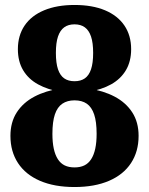

<svg xmlns="http://www.w3.org/2000/svg" viewBox="-20 -743 600 773"><path d="M280 -69Q303 -69 319.5 -77Q336 -85 347 -102Q358 -119 363.5 -144.5Q369 -170 369 -204Q369 -253 359 -282.5Q349 -312 329.5 -325.5Q310 -339 280 -339Q251 -339 231 -325.5Q211 -312 201 -282.5Q191 -253 191 -204Q191 -170 196.5 -144.5Q202 -119 213 -102Q224 -85 240.5 -77Q257 -69 280 -69ZM280 -416Q305 -416 321.5 -427.5Q338 -439 346.5 -464Q355 -489 355 -530Q355 -571 346.5 -596Q338 -621 321.5 -633Q305 -645 280 -645Q255 -645 238.5 -633Q222 -621 213.5 -596Q205 -571 205 -530Q205 -489 213.5 -464Q222 -439 238.5 -427.5Q255 -416 280 -416ZM280 -723Q352 -723 403 -701.5Q454 -680 481 -640Q508 -600 508 -545Q508 -496 487 -460.5Q466 -425 427.5 -403.5Q389 -382 335 -373L370 -398V-361L335 -387Q396 -378 441.5 -354Q487 -330 512.5 -290.5Q538 -251 538 -196Q538 -133 507.5 -86.5Q477 -40 419 -15Q361 10 280 10Q199 10 141 -15Q83 -40 52.5 -86.5Q22 -133 22 -196Q22 -251 47.5 -290.5Q73 -330 118.5 -354Q164 -378 225 -387L190 -361V-398L225 -373Q172 -382 133 -403.5Q94 -425 73 -460.5Q52 -496 52 -545Q52 -600 79 -640Q106 -680 157.5 -701.5Q209 -723 280 -723Z"/></svg>

Font: Roboto Serif
Style: Bold
Weight: 700
Designer: Greg Gazdowicz
Foundry: Commercial Type
Version: Version 1.008